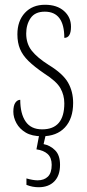

<svg xmlns="http://www.w3.org/2000/svg" viewBox="-20 -562 365 806"><path d="M156 10Q114 10 88 -5.5Q62 -21 49 -45Q36 -69 36 -93Q36 -119 44.5 -131Q53 -143 65 -143Q65 -85 87.5 -52Q110 -19 157 -19Q250 -19 250 -128Q250 -163 233.5 -192Q217 -221 165 -254Q124 -282 99.5 -306Q75 -330 64 -356.5Q53 -383 53 -418Q53 -474 84.5 -508Q116 -542 169 -542Q219 -542 248.5 -516Q278 -490 278 -450Q278 -403 250 -403Q250 -513 168 -513Q127 -513 108.5 -486Q90 -459 90 -421Q90 -379 113 -349.5Q136 -320 185 -289Q244 -253 265.5 -215.5Q287 -178 287 -130Q287 -64 252.5 -27Q218 10 156 10ZM142 224Q116 224 91 214V187Q119 195 138 195Q165 195 181 179.5Q197 164 197 130Q197 100 180 84.5Q163 69 133 65L147 -9H175L163 43Q190 48 211 68.5Q232 89 232 130Q232 175 208 199.5Q184 224 142 224Z"/></svg>

Font: Noto Serif Myanmar ExtraCondensed ExtraLight
Style: Regular
Weight: 200
Width: 2
Designer: Ben Mitchell and the Monotype Design Team
Foundry: Monotype Imaging Inc.
Version: Version 2.106; ttfautohint (v1.8.4.7-5d5b)